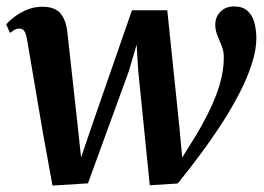

<svg xmlns="http://www.w3.org/2000/svg" viewBox="-22 -568 822 598"><path d="M141.5 10 111.5 -155 62 -446.5Q58.5 -465 53.2 -472Q48 -479 39 -479Q30 -479 23.2 -475Q16.5 -471 9 -465.5L-2.5 -492Q5 -501.5 21.2 -514.2Q37.5 -527 60.5 -537Q83.5 -547 109.5 -547Q148.5 -547 165.8 -527Q183 -507 187.5 -470L219.5 -180.5L230.5 -77.5L268.5 -189L389 -536H499L536.5 -174.5L545.5 -77.5L589.5 -148Q609 -181 624.8 -212.2Q640.5 -243.5 651.8 -273.5Q663 -303.5 669 -332Q675 -360.5 675 -387Q675.5 -407 668.8 -424.2Q662 -441.5 655.2 -457.5Q648.5 -473.5 648.5 -491Q648.5 -515.5 664.8 -531.8Q681 -548 707 -548Q733 -548 748.2 -534.8Q763.5 -521.5 769.8 -499.2Q776 -477 776.5 -450.5Q776.5 -414 763 -371.2Q749.5 -328.5 725.8 -281.8Q702 -235 670.8 -186.5Q639.5 -138 604 -90Q568.5 -42 531.5 3.5L444.5 9L408.5 -347.5L403.5 -429L379.5 -347L252 3Z"/></svg>

Font: Merriweather 72pt SemiBold
Style: Italic
Weight: 600
Italic angle: -7.8°
Version: Version 2.101